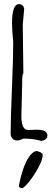

<svg xmlns="http://www.w3.org/2000/svg" viewBox="-20 -682 268 951"><path d="M32.7 0ZM90.3 249.5Q73.7 249.5 73.7 238.3L77.1 220.2Q98.6 122.6 132.8 83.5Q148.4 65.9 164.1 65.9Q166 67.9 173.8 69.8Q191.4 75.2 191.4 85.9Q191.4 108.9 169.4 149.2Q147.5 189.5 123 219.5Q98.6 249.5 90.3 249.5ZM92.8 -560.5 95.7 -320.3Q89.8 -306.6 89.8 -286.1V-266.1L85.9 -106.9Q85.9 -38.1 119.6 -38.1L161.1 -39.6Q214.8 -39.6 214.8 -10.3Q214.8 0.5 205.6 7.6Q196.3 14.6 184.6 16.1Q147.9 4.4 95.2 4.4Q79.1 13.7 64.2 13.7Q49.3 13.7 41 3.4Q32.7 -6.8 32.7 -19Q32.7 -93.3 39.1 -242.4Q45.4 -391.6 45.4 -465.8V-473.1Q39.6 -535.6 39.6 -566.9Q39.6 -661.6 74.2 -661.6Q84.5 -661.6 92 -654.3Q99.6 -647 99.6 -636.7Z"/></svg>

Font: Amatic
Style: Bold
Weight: 700
Width: 3
Version: Version 2.000; ttfautohint (v0.92-dirty) -l 8 -r 50 -G 50 -x